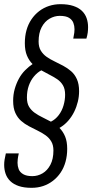

<svg xmlns="http://www.w3.org/2000/svg" viewBox="-28 -718 442 920"><path d="M123 182Q87 182 62 173.5Q37 165 21.5 150Q6 135 -1 115Q-8 95 -8 72Q-8 59 -6 47Q-4 35 0 17H62Q58 35 57 45Q56 55 56 62Q56 78 61.5 92.5Q67 107 83 116.5Q99 126 127 126Q153 126 176 112.5Q199 99 213.5 71.5Q228 44 228 3Q228 -23 217.5 -40.5Q207 -58 190 -70Q173 -82 152.5 -92Q132 -102 111 -113Q90 -124 73 -139Q56 -154 45.5 -177Q35 -200 35 -235Q35 -265 42.5 -291.5Q50 -318 62.5 -341Q75 -364 92.5 -381.5Q110 -399 128 -411Q111 -428 101 -452Q91 -476 91 -511Q91 -545 99 -573.5Q107 -602 122.5 -625Q138 -648 159.5 -664.5Q181 -681 207 -689.5Q233 -698 262 -698Q298 -698 323.5 -689.5Q349 -681 364.5 -666Q380 -651 387 -631Q394 -611 394 -588Q394 -575 392.5 -562.5Q391 -550 386 -533H323Q327 -552 328 -561.5Q329 -571 329 -578Q329 -594 323.5 -608.5Q318 -623 303 -632.5Q288 -642 258 -642Q233 -642 209.5 -628.5Q186 -615 171.5 -587.5Q157 -560 157 -519Q157 -493 167.5 -475.5Q178 -458 195 -446Q212 -434 233 -424Q254 -414 274.5 -403Q295 -392 312.5 -377Q330 -362 340.5 -338.5Q351 -315 351 -281Q351 -256 345 -231Q339 -206 327.5 -182.5Q316 -159 298.5 -139Q281 -119 257 -105Q274 -88 284 -64Q294 -40 294 -5Q294 28 286 57Q278 86 262.5 109Q247 132 225.5 148.5Q204 165 178.5 173.5Q153 182 123 182ZM216 -135Q238 -146 253.5 -166.5Q269 -187 276.5 -213Q284 -239 284 -264Q284 -292 273.5 -309.5Q263 -327 246 -338.5Q229 -350 209 -360Q189 -370 170 -381Q151 -371 135 -352Q119 -333 110 -307.5Q101 -282 101 -251Q101 -223 111.5 -206Q122 -189 139 -177Q156 -165 176 -155.5Q196 -146 216 -135Z"/></svg>

Font: Archivo ExtraCondensed Light
Style: Italic
Weight: 300
Width: 2
Italic angle: -10°
Designer: Hector Gatti
Foundry: Omnibus-Type
Version: Version 2.001